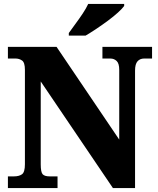

<svg xmlns="http://www.w3.org/2000/svg" viewBox="-20 -951 797 971"><path d="M20 0V-59H51Q76 -59 91 -69.5Q106 -80 106 -120V-598Q106 -635 91.5 -645Q77 -655 59 -655H20V-714H266L583 -245V-598Q583 -630 570 -642.5Q557 -655 538 -655H498V-714H749V-655H709Q688 -655 675.5 -641Q663 -627 663 -594V0H551L186 -539V-120Q186 -80 196 -69.5Q206 -59 231 -59H271V0ZM328 -784Q342 -804 361 -829.5Q380 -855 398 -882Q416 -909 426 -931H608V-921Q599 -908 577 -888Q555 -868 526 -846.5Q497 -825 467 -805Q437 -785 413 -771H328Z"/></svg>

Font: Noto Serif Armenian SemiCondensed Black
Style: Regular
Weight: 900
Width: 4
Designer: Monotype Design Team
Foundry: Monotype Imaging Inc.
Version: Version 2.008; ttfautohint (v1.8.4.7-5d5b)